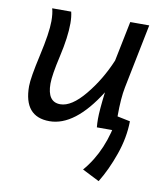

<svg xmlns="http://www.w3.org/2000/svg" viewBox="-84 -582 775 899"><g transform="rotate(10 303.0 -132.5)"><path d="M91.3 -512.2H181.6Q187.5 -488.3 187.5 -457.5Q187.5 -391.6 166 -297.9Q144.5 -204.1 144.5 -163.6Q144.5 -76.2 206.1 -76.2Q259.3 -76.2 321.5 -151.4Q383.8 -226.6 423.8 -322.3L462.4 -512.2H552.7L491.2 -207Q480.5 -153.8 480.5 -70.3L481.9 0.5H394Q392.1 -19.5 392.1 -39.1Q392.1 -80.1 402.8 -167.5Q290.5 10.7 169.9 10.7Q47.9 10.7 47.9 -134.3Q47.9 -173.8 73 -285.2Q98.1 -396.5 98.1 -451.7Q98.1 -488.3 91.3 -512.2ZM445.8 247.1 364.7 206.1Q456.5 99.6 480 -66.9L541.5 -54.2Q540.5 23.9 512.2 104.5Q483.9 185.5 445.8 247.1Z"/></g></svg>

Font: Cadman
Style: Italic
Weight: 400
Italic angle: -12°
Designer: Paul James MIller
Foundry: High-Logic / Made with FontCreator
Version: Version 2.114;March 28, 2021;FontCreator 13.0.0.2683 64-bit